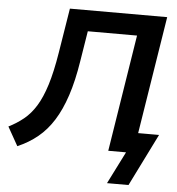

<svg xmlns="http://www.w3.org/2000/svg" viewBox="-68 -759 903 979"><g transform="rotate(5 383.5 -270.0)"><path d="M516 165 599 0H508L603 -598H351L326 -443Q310 -341 285 -265.5Q260 -190 226 -136Q192 -82 147 -45Q102 -8 44 17L-10 -79Q32 -100 66.5 -128Q101 -156 128 -199.5Q155 -243 176 -310Q197 -377 213 -476L250 -705H748L652 -103H759L626 165Z"/></g></svg>

Font: Nunito Sans 12pt
Style: Bold Italic
Weight: 700
Italic angle: -9°
Designer: Vernon Adams
Foundry: Vernon Adams
Version: Version 3.101;gftools[0.9.27]